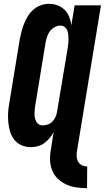

<svg xmlns="http://www.w3.org/2000/svg" viewBox="-20 -763 549 1006"><path d="M436 223Q408 223 380.5 219Q353 215 328.5 204Q304 193 284.5 175Q265 157 254.5 132.5Q244 108 242.5 80Q241 52 246 24L261 -71Q253 -55 240.5 -40Q228 -25 212.5 -13.5Q197 -2 178.5 3Q160 8 143 8Q117 8 94 -1.5Q71 -11 56 -29.5Q41 -48 33.5 -72Q26 -96 23.5 -121Q21 -146 22.5 -172Q24 -198 29 -225L84 -560Q88 -580 93.5 -600.5Q99 -621 107 -641Q115 -661 127 -680Q139 -699 156 -713.5Q173 -728 194.5 -735.5Q216 -743 237 -743Q260 -743 281.5 -735Q303 -727 318.5 -711.5Q334 -696 342.5 -675Q351 -654 354 -631L371 -735H509L384 24Q381 39 381.5 54.5Q382 70 388.5 82.5Q395 95 408 102Q421 109 437 109ZM204 -106Q217 -106 231 -111Q245 -116 255 -126.5Q265 -137 271 -150.5Q277 -164 279 -178L335 -513Q337 -525 338 -536.5Q339 -548 339 -560Q339 -572 337.5 -583.5Q336 -595 332 -605Q328 -615 318.5 -622Q309 -629 297 -629Q282 -629 267 -621Q252 -613 242 -600Q232 -587 227 -571.5Q222 -556 219 -541L164 -206Q162 -195 161.5 -184.5Q161 -174 161 -163.5Q161 -153 163.5 -143Q166 -133 170.5 -124.5Q175 -116 184 -111Q193 -106 204 -106Z"/></svg>

Font: Iosevka Heavy
Style: Italic
Weight: 900
Italic angle: -9°
Monospace: yes
Designer: Belleve Invis
Foundry: Belleve Invis
Version: Version 32.5.0; ttfautohint (v1.8.4)